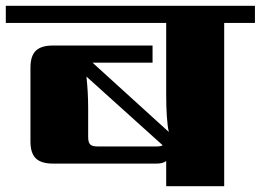

<svg xmlns="http://www.w3.org/2000/svg" viewBox="-40 -642 899 662"><path d="M297 -137H499Q514 -137 521 -141L258 -378Q264 -324 264 -268V-169Q264 -151 271 -144Q278 -137 297 -137ZM839 -622V-563H733V0H533V-87Q522 -78 501 -78H142Q102 -78 83.5 -96Q65 -114 65 -154V-409Q65 -449 83.5 -467Q102 -485 142 -485H486V-426H279L542 -187Q533 -229 533 -319V-563H-20V-622Z"/></svg>

Font: Sarpanch ExtraBold
Style: Regular
Weight: 800
Designer: Manushi Parikh (Devanagari and Latin), Jyotish Sonowal (Devanagari)
Foundry: Indian Type Foundry
Version: Version 2.004;PS 1.0;hotconv 1.0.78;makeotf.lib2.5.61930; tt